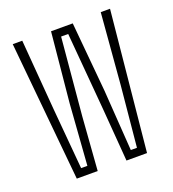

<svg xmlns="http://www.w3.org/2000/svg" viewBox="-114 -689 702 777"><g transform="rotate(-20 237.0 -300.0)"><path d="M85 0 27.5 -600H68.5L93 -296L116 -34H143L162 -296L191 -596H284.5L312 -296L330 -34H356.5L381.5 -296L406.5 -600H446.5L387.5 0H299L281 -229L252.5 -562H222L192 -229L175 0Z"/></g></svg>

Font: Big Shoulders Text SC Thin
Style: Regular
Weight: 100
Designer: Patric King
Foundry: XO Type Co
Version: Version 2.002